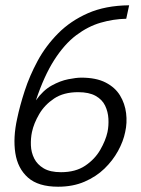

<svg xmlns="http://www.w3.org/2000/svg" viewBox="-20 -697 535 727"><path d="M45 -248Q55 -296 73.5 -353Q92 -410 122.5 -466.5Q153 -523 200 -570.5Q247 -618 313 -647Q379 -676 469 -677L458 -626Q409 -625 361 -611Q313 -597 268.5 -563.5Q224 -530 185.5 -470Q147 -410 116 -317Q143 -355 175.5 -373Q208 -391 238.5 -397Q269 -403 288 -403Q344 -403 380 -384.5Q416 -366 434.5 -335.5Q453 -305 457.5 -268.5Q462 -232 454 -197Q447 -162 427 -125.5Q407 -89 375.5 -58.5Q344 -28 300 -9Q256 10 200 10Q125 10 86 -24.5Q47 -59 38 -117.5Q29 -176 45 -248ZM101 -197Q96 -173 97 -146.5Q98 -120 109.5 -97Q121 -74 145.5 -59.5Q170 -45 211 -45Q266 -45 302.5 -69.5Q339 -94 359.5 -129.5Q380 -165 387 -197Q392 -221 390.5 -247.5Q389 -274 378 -297Q367 -320 342 -334Q317 -348 276 -348Q221 -348 185 -324Q149 -300 128.5 -265Q108 -230 101 -197Z"/></svg>

Font: Epunda Slab Light
Style: Italic
Weight: 300
Italic angle: -12°
Designer: Simon Atzbach
Foundry: typofactur
Version: Version 1.102